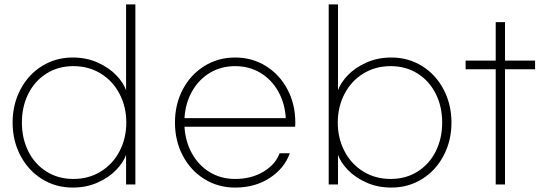

<svg xmlns="http://www.w3.org/2000/svg" viewBox="-20 -757 2470 868"><path d="M37 -203Q37 -285 72.5 -352.5Q108 -420 170 -458.5Q232 -497 309 -497Q371 -497 422 -474Q473 -451 505.5 -417Q538 -383 550 -349V-737H592V77H550V-57Q538 -23 505.5 11Q473 45 422 68Q371 91 309 91Q232 91 170 52.5Q108 14 72.5 -53.5Q37 -121 37 -203ZM551 -203Q551 -274 520.5 -332.5Q490 -391 435.5 -424.5Q381 -458 312 -458Q243 -458 190 -424.5Q137 -391 108 -333Q79 -275 79 -203Q79 -131 108 -73Q137 -15 190 18.5Q243 52 312 52Q381 52 435.5 18.5Q490 -15 520.5 -73.5Q551 -132 551 -203Z M771 -203Q771 -286 806.5 -353Q842 -420 904 -458.5Q966 -497 1043 -497Q1120 -497 1182 -458.5Q1244 -420 1279.5 -353Q1315 -286 1315 -203Q1315 -189 1314 -184H814Q818 -117 848 -63Q878 -9 928.5 21.5Q979 52 1043 52Q1116 52 1170.5 19.5Q1225 -13 1244 -64H1290Q1266 4 1199.5 47.5Q1133 91 1043 91Q966 91 904 52.5Q842 14 806.5 -53Q771 -120 771 -203ZM1272 -223Q1268 -290 1238 -343.5Q1208 -397 1157.5 -427.5Q1107 -458 1043 -458Q979 -458 928.5 -427.5Q878 -397 848 -343.5Q818 -290 814 -223Z M1508 -57V77H1466V-737H1508V-349Q1520 -383 1552.5 -417Q1585 -451 1636 -474Q1687 -497 1749 -497Q1826 -497 1888 -458.5Q1950 -420 1985.5 -352.5Q2021 -285 2021 -203Q2021 -121 1985.5 -53.5Q1950 14 1888 52.5Q1826 91 1749 91Q1687 91 1636 68Q1585 45 1552.5 11Q1520 -23 1508 -57ZM1979 -203Q1979 -275 1950 -333Q1921 -391 1868 -424.5Q1815 -458 1746 -458Q1677 -458 1622.5 -424.5Q1568 -391 1537.5 -332.5Q1507 -274 1507 -203Q1507 -132 1537.5 -73.5Q1568 -15 1622.5 18.5Q1677 52 1746 52Q1815 52 1868 18.5Q1921 -15 1950 -73Q1979 -131 1979 -203Z M2399 -444H2263V77H2221V-444H2085V-483H2221V-657H2263V-483H2399Z"/></svg>

Font: Gmarket Sans TTF Light
Style: Regular
Weight: 300
Designer: Creative Director : Sungho Lee; Art Director : Kiwoong Choi; Project Manager : Sori Yang, Jongwook Yoon; Font Designer :
Foundry: Sandoll Inc.
Version: Version 1.000;hotconv 1.0.109;makeotfexe 2.5.65596